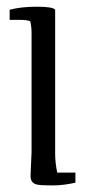

<svg xmlns="http://www.w3.org/2000/svg" viewBox="-20 -557 257 581"><path d="M72.4 -24.5 75.5 -95.9V-458.2Q75.5 -476.5 71.4 -492.9Q59.2 -496.9 41.8 -496.9H9.2V-527.6Q43.9 -536.7 91.8 -536.7Q139.8 -536.7 146.9 -527.6V-91.8Q146.9 -65.3 153.1 -34.7H208.2V-4.1Q171.4 4.1 139.3 4.1Q107.1 4.1 94.9 2Q72.4 -1 72.4 -24.5Z"/></svg>

Font: Suravaram
Style: Regular
Weight: 400
Designer: Purushoth Kumar Guthula
Foundry: SiliconAndhra, USA.
Version: Version 1.0.4; ttfautohint (v1.2.42-39fb)